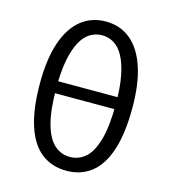

<svg xmlns="http://www.w3.org/2000/svg" viewBox="-110 -814 819 915"><g transform="rotate(15 300.0 -356.0)"><path d="M300 12Q230 12 178.5 -27Q127 -66 99.5 -148.5Q72 -231 72 -359Q72 -478 99.5 -559.5Q127 -641 178.5 -682.5Q230 -724 300 -724Q371 -724 422 -682.5Q473 -641 500.5 -559.5Q528 -478 528 -359Q528 -231 500.5 -148.5Q473 -66 422 -27Q371 12 300 12ZM300 -56Q343 -56 376 -84.5Q409 -113 428 -179.5Q447 -246 447 -359Q447 -438 436 -494.5Q425 -551 405.5 -587Q386 -623 359 -639.5Q332 -656 300 -656Q268 -656 241 -639.5Q214 -623 194.5 -587Q175 -551 164 -494.5Q153 -438 153 -359Q153 -246 172 -179.5Q191 -113 224 -84.5Q257 -56 300 -56ZM117 -331V-390H483V-331Z"/></g></svg>

Font: Source Code Pro
Style: Regular
Weight: 400
Monospace: yes
Designer: Paul D. Hunt, Teo Tuominen
Foundry: Adobe Systems Incorporated
Version: Version 1.018;hotconv 1.0.116;makeotfexe 2.5.65601